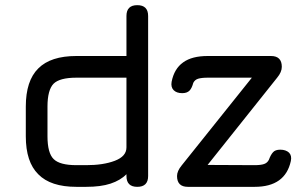

<svg xmlns="http://www.w3.org/2000/svg" viewBox="-20 -724 1184 744"><path d="M314 0C314 0 314 0 314 0C351.5 0 383 -4 408.5 -12.5C434 -21 454.5 -33 470 -49C470 -49 470 -42 470 -42C470 -42 470 -42 470 -42C470 -14 484 0 512 0C512 0 512 0 512 0C540 0 554 -14 554 -42C554 -42 554 -662 554 -662C554 -662 554 -662 554 -662C554 -690 540 -704 512 -704C512 -704 512 -704 512 -704C484 -704 470 -690 470 -662C470 -662 470 -507 470 -507C470 -507 276 -507 276 -507C276 -507 276 -507 276 -507C209.5 -507 160.5 -491 128.5 -459C96 -427 80 -377.5 80 -311C80 -311 80 -196 80 -196C80 -196 80 -196 80 -196C80 -129.5 96 -80.5 128.5 -48.5C160.5 -16 209.5 0 276 0C276 0 314 0 314 0ZM276 -84C233 -84 203.5 -92 188 -107.5C172 -123 164 -152.5 164 -196C164 -196 164 -311 164 -311C164 -311 164 -311 164 -311C164 -354 172 -383.5 187.5 -399.5C203 -415 232.5 -423 276 -423C276 -423 470 -423 470 -423C470 -423 470 -153 470 -153C470 -153 470 -153 470 -153C470 -129.5 455 -112.5 425 -101C395 -89.5 358 -84 314 -84C314 -84 276 -84 276 -84C276 -84 276 -84 276 -84ZM967 0C967 0 967 0 967 0C1046 0 1092.5 -33.5 1107 -100C1107 -100 1107 -100 1107 -100C1110 -114 1107.5 -125 1100 -132.5C1092 -140 1080.5 -144 1066 -144C1066 -144 1066 -144 1066 -144C1053 -144 1043.5 -140.5 1038 -134C1032 -127.5 1026.5 -117.5 1022 -105C1022 -105 1022 -105 1022 -105C1018 -97 1012 -91.5 1003.5 -88.5C995 -85.5 982.5 -84 967 -84C967 -84 760 -85 760 -85C760 -85 771 -68 771 -68C771 -68 1054 -423 1054 -423C1054 -423 1054 -423 1054 -423C1066 -437.5 1072 -451.5 1072 -465C1072 -465 1072 -465 1072 -465C1072 -493 1058 -507 1030 -507C1030 -507 785 -507 785 -507C785 -507 785 -507 785 -507C744.5 -507 713 -499 690 -482.5C666.5 -466 651.5 -440.5 645 -407C645 -407 645 -407 645 -407C642.5 -393 645.5 -382 653 -374.5C660.5 -367 671.5 -363 686 -363C686 -363 686 -363 686 -363C699 -363 708.5 -366.5 715 -373.5C721 -380 725.5 -390 729 -403C729 -403 729 -403 729 -403C733 -411 739.5 -416.5 748 -419C756.5 -421.5 768.5 -423 785 -423C785 -423 974 -423 974 -423C974 -423 972 -443 972 -443C972 -443 684 -83 684 -83C684 -83 684 -83 684 -83C672 -68.5 666 -54.5 666 -42C666 -42 666 -42 666 -42C666 -14 680 0 708 0C708 0 967 0 967 0Z"/></svg>

Font: Jura-Fortis-Bold
Style: Bold
Weight: 500
Designer: Daniel Johnson, Alexei Vanyashin, Mirko Velimirovic
Foundry: Daniel Johnson
Version: ""